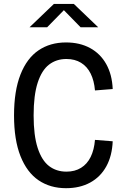

<svg xmlns="http://www.w3.org/2000/svg" viewBox="-20 -961 660 992"><path d="M323.3 -74.2Q366.8 -74.2 398.6 -93.8Q430.3 -113.3 448.4 -150Q466.5 -186.7 470.7 -238.3L562.3 -231Q559.2 -155.5 529.1 -101.1Q499 -46.7 445.8 -17.7Q392.7 11.3 321 11.3Q239.5 11.3 179.3 -29.5Q119.2 -70.3 85.8 -154.4Q52.5 -238.5 52.5 -364.7Q52.5 -491.3 85.7 -575.7Q118.8 -660 178.9 -700.8Q239 -741.7 321 -741.7Q392.3 -741.7 445.6 -712.7Q498.8 -683.7 529 -629.6Q559.2 -575.5 562.3 -501L470.7 -493.7Q466.5 -544.3 448.4 -580.8Q430.3 -617.2 398.6 -636.7Q366.8 -656.2 323.3 -656.2Q271.2 -656.2 233.4 -627.2Q195.7 -598.3 174.7 -533.7Q153.7 -469 153.7 -364.7Q153.7 -261 174.7 -196.5Q195.7 -132 233.4 -103.1Q271.2 -74.2 323.3 -74.2ZM258.5 -940.7H361.5L487.5 -820H396.5L296.7 -922H323.3L223.5 -820H132.5Z"/></svg>

Font: Monaspace Neon Var
Style: Regular
Weight: 400
Designer: Riley Cran and the Lettermatic Team
Version: Version 1.000 (Monaspace Neon Var)